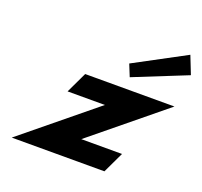

<svg xmlns="http://www.w3.org/2000/svg" viewBox="-141 -1001 1219 1161"><g transform="rotate(20 468.5 -420.0)"><path d="M562.7 -664 593.8 -587 937.3 -725 892 -840ZM908.6 -513H334.2L270.1 -378H510.2L48.3 0H644.7L708.8 -135H446.7Z"/></g></svg>

Font: Hussar
Style: BdSuprExtOblFive
Weight: 700
Foundry: Cannot Into Space Fonts
Version: Version 2.00